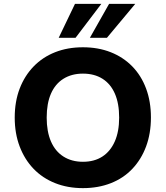

<svg xmlns="http://www.w3.org/2000/svg" viewBox="-20 -960 856 991"><path d="M408 11Q329 11 264 -15Q199 -41 153 -89Q107 -137 81.5 -204Q56 -271 56 -353Q56 -436 81.5 -502.5Q107 -569 153.5 -617Q200 -665 264.5 -690.5Q329 -716 408 -716Q487 -716 551.5 -690.5Q616 -665 662.5 -617.5Q709 -570 734 -503Q759 -436 759 -354Q759 -271 734 -204Q709 -137 663 -88.5Q617 -40 552 -14.5Q487 11 408 11ZM408 -125Q467 -125 508.5 -152Q550 -179 572.5 -230Q595 -281 595 -353Q595 -426 573 -476.5Q551 -527 509 -553.5Q467 -580 408 -580Q350 -580 307.5 -553.5Q265 -527 243 -476.5Q221 -426 221 -353Q221 -281 243 -230Q265 -179 307.5 -152Q350 -125 408 -125ZM283 -765 367 -940H503L370 -765ZM444 -765 543 -940H678L532 -765Z"/></svg>

Font: Nunito Sans 10pt ExtraBold
Style: Regular
Weight: 800
Designer: Vernon Adams
Foundry: Vernon Adams
Version: Version 3.101;gftools[0.9.27]